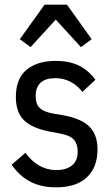

<svg xmlns="http://www.w3.org/2000/svg" viewBox="-20 -791 482 823"><path d="M220 12Q156 12 109.5 -12.5Q63 -37 30 -85L89 -136Q116 -99 149.5 -80.5Q183 -62 221 -62Q264 -62 288.5 -82Q313 -102 313 -141Q313 -173 297.5 -191.5Q282 -210 240 -218L198 -226Q121 -240 84.5 -274Q48 -308 48 -375Q48 -455 94.5 -492.5Q141 -530 218 -530Q278 -530 319 -509.5Q360 -489 389 -449L333 -397Q312 -425 282 -440.5Q252 -456 218 -456Q133 -456 133 -379Q133 -344 151 -327.5Q169 -311 209 -304L251 -297Q331 -282 364.5 -247Q398 -212 398 -151Q398 -74 352.5 -31Q307 12 220 12ZM267 -771 373 -623 327 -589 219 -707 111 -589 65 -623 171 -771Z"/></svg>

Font: IBM Plex Sans Condensed Text
Style: Regular
Weight: 450
Width: 3
Designer: Mike Abbink, Paul van der Laan, Pieter van Rosmalen
Foundry: Bold Monday
Version: Version 1.1